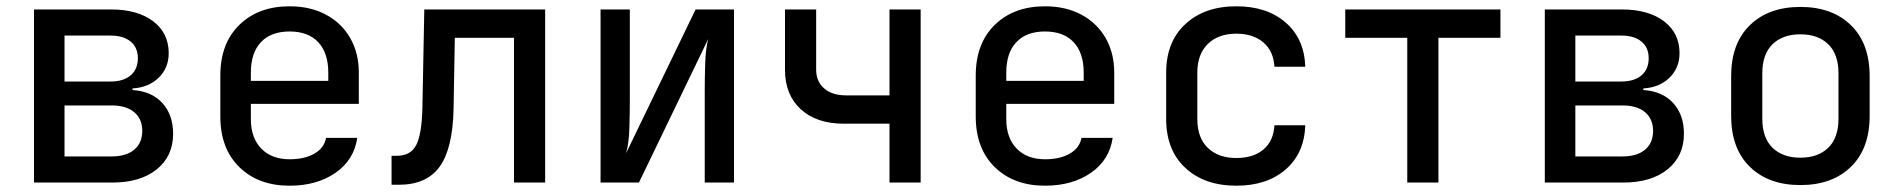

<svg xmlns="http://www.w3.org/2000/svg" viewBox="-20 -580 6040 610"><path d="M88 0V-550H332Q417 -550 466.5 -512.5Q516 -475 516 -411Q516 -364 484 -333Q452 -302 401 -299V-294Q462 -290 496 -252.5Q530 -215 530 -155Q530 -84 478 -42Q426 0 337 0ZM185 -321H331Q372 -321 395 -340.5Q418 -360 418 -395Q418 -429 395 -448Q372 -467 331 -467H185ZM185 -83H335Q381 -83 406.5 -104.5Q432 -126 432 -164Q432 -202 406.5 -223.5Q381 -245 335 -245H185Z M900 10Q801 10 740.5 -49Q680 -108 680 -210V-340Q680 -442 740.5 -501Q801 -560 900 -560Q966 -560 1015.5 -533.5Q1065 -507 1092.5 -459.5Q1120 -412 1120 -349V-250H777V-202Q777 -142 810 -108Q843 -74 900 -74Q948 -74 979 -92Q1010 -110 1016 -142H1115Q1105 -72 1046 -31Q987 10 900 10ZM777 -349V-323H1023V-349Q1023 -412 991 -446Q959 -480 900 -480Q841 -480 809 -446Q777 -412 777 -349Z M1224 7V-85H1241Q1284 -85 1302 -118.5Q1320 -152 1322 -237L1328 -550H1712V0H1613V-460H1425L1421 -232Q1418 -107 1376.5 -50Q1335 7 1247 7Z M1888 0V-550H1981V-262Q1981 -218 1979.5 -171Q1978 -124 1969 -93L2190 -550H2312V0H2219V-289Q2219 -333 2220.5 -379.5Q2222 -426 2230 -456L2010 0Z M2806 0V-187H2661Q2574 -187 2524 -233Q2474 -279 2474 -358V-550H2573V-359Q2573 -321 2598.5 -299Q2624 -277 2668 -277H2806V-550H2905V0Z M3300 10Q3201 10 3140.5 -49Q3080 -108 3080 -210V-340Q3080 -442 3140.5 -501Q3201 -560 3300 -560Q3366 -560 3415.5 -533.5Q3465 -507 3492.5 -459.5Q3520 -412 3520 -349V-250H3177V-202Q3177 -142 3210 -108Q3243 -74 3300 -74Q3348 -74 3379 -92Q3410 -110 3416 -142H3515Q3505 -72 3446 -31Q3387 10 3300 10ZM3177 -349V-323H3423V-349Q3423 -412 3391 -446Q3359 -480 3300 -480Q3241 -480 3209 -446Q3177 -412 3177 -349Z M3908 10Q3807 10 3746 -46.5Q3685 -103 3685 -202V-349Q3685 -447 3746 -503.5Q3807 -560 3908 -560Q4005 -560 4064.5 -508.5Q4124 -457 4127 -368H4029Q4026 -418 3993.5 -445.5Q3961 -473 3908 -473Q3851 -473 3817.5 -440.5Q3784 -408 3784 -349V-202Q3784 -142 3817.5 -110Q3851 -78 3908 -78Q3962 -78 3994 -105Q4026 -132 4029 -182H4127Q4124 -93 4064.5 -41.5Q4005 10 3908 10Z M4451 0V-460H4254V-550H4747V-460H4550V0Z M4888 0V-550H5132Q5217 -550 5266.5 -512.5Q5316 -475 5316 -411Q5316 -364 5284 -333Q5252 -302 5201 -299V-294Q5262 -290 5296 -252.5Q5330 -215 5330 -155Q5330 -84 5278 -42Q5226 0 5137 0ZM4985 -321H5131Q5172 -321 5195 -340.5Q5218 -360 5218 -395Q5218 -429 5195 -448Q5172 -467 5131 -467H4985ZM4985 -83H5135Q5181 -83 5206.5 -104.5Q5232 -126 5232 -164Q5232 -202 5206.5 -223.5Q5181 -245 5135 -245H4985Z M5700 8Q5599 8 5539.5 -50Q5480 -108 5480 -212V-338Q5480 -442 5539.5 -500Q5599 -558 5700 -558Q5801 -558 5860.5 -500Q5920 -442 5920 -338V-212Q5920 -108 5860.5 -50Q5801 8 5700 8ZM5700 -79Q5756 -79 5788.5 -110.5Q5821 -142 5821 -203V-347Q5821 -408 5788.5 -439.5Q5756 -471 5700 -471Q5644 -471 5611.5 -439.5Q5579 -408 5579 -347V-203Q5579 -142 5611.5 -110.5Q5644 -79 5700 -79Z"/></svg>

Font: JetBrains Mono NL Medium
Style: Regular
Weight: 500
Monospace: yes
Designer: Philipp Nurullin, Konstantin Bulenkov
Foundry: JetBrains
Version: Version 2.305; ttfautohint (v1.8.4.7-5d5b)